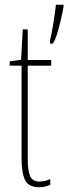

<svg xmlns="http://www.w3.org/2000/svg" viewBox="-20 -780 288 810"><path d="M147 -14Q160 -14 172.5 -17.5Q185 -21 192 -25V0Q182 4 171 7Q160 10 146 10Q100 10 85.5 -21Q71 -52 71 -112V-503H21V-521L69 -528L76 -656H97V-527H196V-503H97V-108Q97 -60 107 -37Q117 -14 147 -14ZM248 -750Q245 -733 238 -702Q231 -671 222 -641Q213 -611 203 -596H191V-610Q193 -616 197 -636Q201 -656 205 -681Q209 -706 212 -728Q215 -750 216 -760H248Z"/></svg>

Font: Noto Sans Gujarati UI ExtraCondensed Thin
Style: Regular
Weight: 100
Width: 2
Designer: Jelle Bosma - Monotype Design Team, Universal Thirst
Foundry: Monotype Imaging Inc.
Version: Version 2.106; ttfautohint (v1.8.4.7-5d5b)